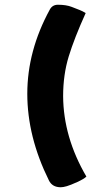

<svg xmlns="http://www.w3.org/2000/svg" viewBox="-20 -716 470 809"><path d="M190 -676Q201 -696 224 -696Q259 -696 282 -687Q305 -678 316.5 -673.5Q328 -669 341 -661Q293 -555 269.5 -478Q246 -401 246 -311Q247 -138 344 28Q334 38 305.5 51Q277 64 261.5 68.5Q246 73 236 73Q200 73 186 44Q95 -140 95 -321Q95 -502 190 -676Z"/></svg>

Font: Lilita One Rus
Style: Regular
Weight: 400
Designer: Juan Montoreano
Foundry: Juan Montoreano
Version: Version 1.002